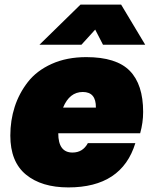

<svg xmlns="http://www.w3.org/2000/svg" viewBox="-20 -803 674 837"><path d="M356 -554Q487 -554 545.5 -494.5Q604 -435 604 -315Q604 -268 591 -222H234Q234 -138 296 -138Q341 -138 363 -179H570Q511 14 278 14Q161 14 93 -42Q25 -98 25 -212Q25 -278 44 -337Q63 -396 101.5 -445.5Q140 -495 205.5 -524.5Q271 -554 356 -554ZM152 -608 331 -783H508L613 -608H429L395 -674L335 -608ZM255 -334H398Q399 -402 341 -402Q283 -402 255 -334Z"/></svg>

Font: Nacelle Black
Style: Italic
Weight: 900
Italic angle: -12°
Designer: Sora Sagano
Foundry: Sora Sagano
Version: Version 1.000;FEAKit 1.0